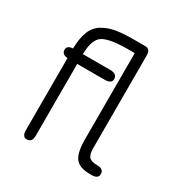

<svg xmlns="http://www.w3.org/2000/svg" viewBox="-149 -738 823 861"><g transform="rotate(30 262.5 -307.0)"><path d="M359.4 -621.1Q384.8 -621.1 384.8 -586.9V-107.4Q384.8 -76.2 396 -63.5Q407.2 -50.8 438.5 -50.8Q472.7 -50.8 472.7 -24.4Q472.7 0 438.5 0H431.6Q375 0 354 -27.8Q333 -55.7 333 -124V-570.3H297.9Q204.1 -570.3 169.4 -548.8Q134.8 -527.3 133.8 -450.2H274.4Q311.5 -450.2 311.5 -422.9Q311.5 -399.4 274.4 -399.4H133.8V-27.3Q133.8 6.8 106.4 6.8Q83 6.8 83 -27.3V-400.4Q52.7 -402.3 52.7 -426.8Q52.7 -448.2 83 -450.2Q84 -504.9 98.1 -539.6Q112.3 -574.2 142.6 -591.8Q172.9 -609.4 208.5 -615.2Q244.1 -621.1 297.9 -621.1Z"/></g></svg>

Font: Jura
Style: Book
Weight: 400
Version: Version 2.3